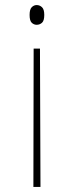

<svg xmlns="http://www.w3.org/2000/svg" viewBox="-20 -562 291 759"><path d="M138 -370 140 177H112L113 -370ZM125 -542Q137 -542 146 -533.5Q155 -525 155 -503Q155 -480 146 -472Q137 -464 125 -464Q114 -464 105.5 -472Q97 -480 97 -503Q97 -525 105.5 -533.5Q114 -542 125 -542Z"/></svg>

Font: Noto Serif Ethiopic SemiCondensed Thin
Style: Regular
Weight: 100
Width: 4
Designer: Monotype Design Team
Foundry: Monotype Imaging Inc.
Version: Version 2.102; ttfautohint (v1.8.4.7-5d5b)